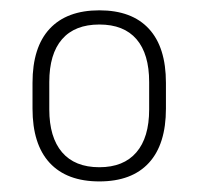

<svg xmlns="http://www.w3.org/2000/svg" viewBox="-20 -667 384 372"><path d="M172.5 -315.5Q109.5 -315.5 76.2 -351.5Q43 -387.5 43 -456.5V-506.5Q43 -575.5 76.2 -611.2Q109.5 -647 172.5 -647Q235.5 -647 268.5 -611.2Q301.5 -575.5 301.5 -506.5V-456.5Q301.5 -387.5 268.5 -351.5Q235.5 -315.5 172.5 -315.5ZM172.5 -343Q219.5 -343 244.2 -371.8Q269 -400.5 269 -455V-508Q269 -562.5 244.5 -591Q220 -619.5 172.5 -619.5Q125 -619.5 100.2 -591Q75.5 -562.5 75.5 -508V-455Q75.5 -401 100.2 -372Q125 -343 172.5 -343Z"/></svg>

Font: Anek Telugu Medium ExtraLight
Style: Regular
Weight: 250
Version: Version 1.003